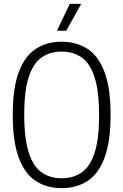

<svg xmlns="http://www.w3.org/2000/svg" viewBox="-20 -965 638 994"><path d="M299 9Q222 9 165.2 -28Q108.5 -65 77.2 -148.2Q46 -231.5 46 -370Q46 -508.5 77.2 -591.8Q108.5 -675 165.2 -712Q222 -749 299 -749Q376 -749 433 -712Q490 -675 521.2 -591.8Q552.5 -508.5 552.5 -370Q552.5 -231.5 521.2 -148.2Q490 -65 433 -28Q376 9 299 9ZM299 -42Q358 -42 401.5 -71.2Q445 -100.5 469 -171.5Q493 -242.5 493 -367.5Q493 -495 469 -567Q445 -639 401.5 -668.5Q358 -698 299 -698Q240.5 -698 197 -668.8Q153.5 -639.5 129.5 -568.5Q105.5 -497.5 105.5 -372.5Q105.5 -245 129.5 -173Q153.5 -101 197 -71.5Q240.5 -42 299 -42ZM275 -806 341 -945H400.5L323 -806Z"/></svg>

Font: Encode Sans Cnd Lt
Style: Regular
Weight: 300
Width: 3
Designer: Multiple Designers
Foundry: Impallari Type
Version: Version 3.002; ttfautohint (v1.8.3) -l 8 -r 50 -G 200 -x 14 